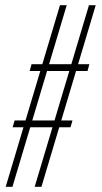

<svg xmlns="http://www.w3.org/2000/svg" viewBox="-20 -719 392 739"><path d="M210.8 -699H236.8L27.9 0H1.9ZM323.9 -472 316.9 -445.8H94.1L101.5 -472ZM322.4 -699H348.4L139.5 0H113.5ZM259 -255.4 251.4 -229.1H28.6L36.2 -255.4Z"/></svg>

Font: Emberly Black
Style: Italic
Weight: 900
Italic angle: -12°
Designer: Rajesh Rajput
Foundry: Rajesh Rajput
Version: Version 1.000